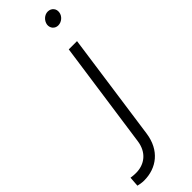

<svg xmlns="http://www.w3.org/2000/svg" viewBox="-441 -756 987 987"><g transform="rotate(-45 52.5 -262.5)"><path d="M-80 220C11 220 85 165 100 58L183 -531H123L40 54C30 125 -19 163 -82 163C-92 163 -107 162 -119 160L-123 214C-113 217 -94 220 -80 220ZM134 -700C131 -676 148 -656 172 -656C197 -656 220 -676 223 -700C227 -725 209 -745 184 -745C160 -745 138 -725 134 -700Z"/></g></svg>

Font: Mluvka Light
Style: Italic
Weight: 300
Italic angle: -8°
Designer: Modified by Jiří Krblich, Original typeface by Gumpita Rahayu
Foundry: Gumpita Rahayu & Jiří Krblich
Version: Version 2.000;Glyphs 3.1.1 (3134)